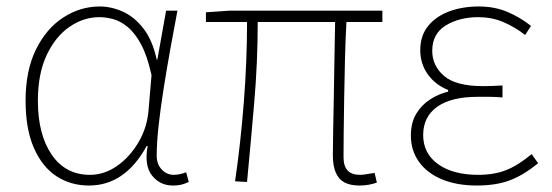

<svg xmlns="http://www.w3.org/2000/svg" viewBox="-20 -560 1704 593"><path d="M255 13Q198 13 154 -16Q110 -45 84.5 -103.5Q59 -162 59 -249Q59 -342 91 -407Q123 -472 175.5 -506Q228 -540 288 -540Q324 -540 359.5 -524Q395 -508 423 -472Q451 -436 464 -376H466L493 -527H528Q517 -470 506 -408.5Q495 -347 485.5 -287Q476 -227 470 -173.5Q464 -120 464 -79Q464 -53 479.5 -36.5Q495 -20 517 -20Q527 -20 537.5 -22.5Q548 -25 555 -28L563 2Q555 6 543 9.5Q531 13 514 13Q474 13 449.5 -18Q425 -49 436 -109H433Q366 13 255 13ZM258 -20Q302 -20 341.5 -47.5Q381 -75 408 -121Q435 -167 439 -222L448 -328Q435 -387 416 -422.5Q397 -458 374.5 -476.5Q352 -495 329.5 -501Q307 -507 287 -507Q238 -507 194.5 -477Q151 -447 124 -389.5Q97 -332 97 -249Q97 -145 139.5 -82.5Q182 -20 258 -20Z M1090 13Q1062 13 1044 3.5Q1026 -6 1017 -27Q1008 -48 1008 -81Q1008 -108 1009 -156Q1010 -204 1011 -262.5Q1012 -321 1013 -381Q1014 -441 1015 -492H776Q776 -368 765 -241Q754 -114 743 2L706 0Q723 -116 733 -243.5Q743 -371 743 -492H616V-522L688 -527H1161V-492H1050Q1047 -439 1045.5 -378Q1044 -317 1043 -257.5Q1042 -198 1041.5 -150Q1041 -102 1041 -75Q1041 -47 1053.5 -33.5Q1066 -20 1092 -20Q1103 -20 1137 -26L1144 4Q1132 8 1119.5 10.5Q1107 13 1090 13Z M1453 13Q1390 13 1344 -6.5Q1298 -26 1273.5 -61Q1249 -96 1249 -141Q1249 -181 1265.5 -208.5Q1282 -236 1308.5 -253Q1335 -270 1364 -277V-282Q1323 -299 1300.5 -331.5Q1278 -364 1278 -405Q1278 -450 1302.5 -480Q1327 -510 1368 -525Q1409 -540 1459 -540Q1507 -540 1546.5 -523.5Q1586 -507 1620 -480L1602 -452Q1568 -478 1533 -492.5Q1498 -507 1457 -507Q1399 -507 1357 -481.5Q1315 -456 1315 -403Q1315 -357 1351.5 -325.5Q1388 -294 1472 -294Q1487 -294 1499.5 -294.5Q1512 -295 1532 -296V-259Q1509 -261 1492 -261Q1475 -261 1456 -261Q1373 -261 1330 -230Q1287 -199 1287 -143Q1287 -86 1333 -53Q1379 -20 1457 -20Q1506 -20 1543 -34.5Q1580 -49 1622 -84L1642 -56Q1597 -19 1554.5 -3Q1512 13 1453 13Z"/></svg>

Font: Noto Sans KR Thin
Style: Regular
Weight: 100
Designer: Ryoko NISHIZUKA 西塚涼子 (kana, bopomofo & ideographs); Paul D. Hunt (Latin, Greek & Cyrillic); Sandoll Communications 산돌커뮤니
Foundry: Adobe
Version: Version 2.004-H2;hotconv 1.0.118;makeotfexe 2.5.65603